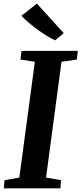

<svg xmlns="http://www.w3.org/2000/svg" viewBox="-26 -1018 440 1038"><path d="M-5.5 0 -1.5 -44 78.5 -58 162.5 -684 84.5 -696 90.5 -743H394.5L389.5 -696L306.5 -684L223 -58L304 -44L300.5 0ZM272.5 -800Q254.5 -807.5 229 -823Q203.5 -838.5 177 -858Q150.5 -877.5 127.2 -897.2Q104 -917 90 -933L173.5 -998.5L318.5 -839Z"/></svg>

Font: Merriweather 28pt
Style: Bold Italic
Weight: 700
Italic angle: -7.8°
Version: Version 2.101